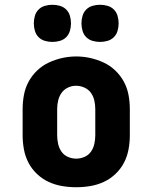

<svg xmlns="http://www.w3.org/2000/svg" viewBox="-20 -778 640 806"><path d="M300 8Q270 8 240.5 3Q211 -2 184 -14.5Q157 -27 135 -48Q113 -69 99.5 -95Q86 -121 80.5 -150.5Q75 -180 75 -210V-320Q75 -350 80.5 -379.5Q86 -409 100 -435Q114 -461 136 -482Q158 -503 185 -515.5Q212 -528 241 -534.5Q270 -541 300 -541Q330 -541 359 -534.5Q388 -528 415 -515.5Q442 -503 464 -482Q486 -461 500 -435Q514 -409 519.5 -379.5Q525 -350 525 -320V-210Q525 -180 519.5 -150.5Q514 -121 500.5 -95Q487 -69 465 -48Q443 -27 416 -14.5Q389 -2 359.5 3Q330 8 300 8ZM300 -112Q318 -112 335 -119.5Q352 -127 362 -141.5Q372 -156 376 -174Q380 -192 380 -210V-320Q380 -338 376 -356Q372 -374 361.5 -388.5Q351 -403 334 -410.5Q317 -418 299 -418Q281 -418 264.5 -410Q248 -402 238 -387.5Q228 -373 224 -355.5Q220 -338 220 -320V-210Q220 -192 224 -174Q228 -156 238 -141.5Q248 -127 265 -119.5Q282 -112 300 -112ZM400 -602Q384 -602 368.5 -606.5Q353 -611 342 -622Q331 -633 326.5 -648.5Q322 -664 322 -680Q322 -696 326.5 -711.5Q331 -727 342 -738Q353 -749 368.5 -753.5Q384 -758 400 -758Q416 -758 431.5 -753.5Q447 -749 458 -738Q469 -727 473.5 -711.5Q478 -696 478 -680Q478 -664 473.5 -648.5Q469 -633 458 -622Q447 -611 431.5 -606.5Q416 -602 400 -602ZM200 -602Q184 -602 168.5 -606.5Q153 -611 142 -622Q131 -633 126.5 -648.5Q122 -664 122 -680Q122 -696 126.5 -711.5Q131 -727 142 -738Q153 -749 168.5 -753.5Q184 -758 200 -758Q216 -758 231.5 -753.5Q247 -749 258 -738Q269 -727 273.5 -711.5Q278 -696 278 -680Q278 -664 273.5 -648.5Q269 -633 258 -622Q247 -611 231.5 -606.5Q216 -602 200 -602Z"/></svg>

Font: Iosevka Slab Heavy Extended
Style: Regular
Weight: 900
Width: 7
Monospace: yes
Designer: Belleve Invis
Foundry: Belleve Invis
Version: Version 11.1.0; ttfautohint (v1.8.3)